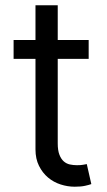

<svg xmlns="http://www.w3.org/2000/svg" viewBox="-20 -696 404 723"><path d="M313.9 -474.4H197.4V-156.2Q197.4 -129.6 203.7 -113.5Q209.9 -97.3 220 -88.4Q230.1 -79.5 243.1 -76.7Q256 -73.9 269.9 -73.9Q283.7 -73.9 292.6 -75.5Q301.5 -77.1 306.8 -78.1L323.9 -2.8Q315.3 0.4 300.1 3.7Q284.8 7.1 261.4 7.1Q234.7 7.1 208.3 -1.4Q181.8 -9.9 160.9 -27.5Q139.9 -45.1 126.8 -71.6Q113.6 -98 113.6 -133.5V-474.4H31.2V-545.5H113.6V-676.1H197.4V-545.5H313.9Z"/></svg>

Font: Fast_Sans
Style: Regular
Weight: 400
Designer: Rasmus Andersson
Foundry: rsms
Version: Version 3.018;git-588b23468